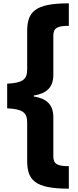

<svg xmlns="http://www.w3.org/2000/svg" viewBox="-20 -906 468 1152"><path d="M393 226V91C322 91 300 77 300 31V-203C300 -279 259 -315 183 -327V-333C259 -345 300 -381 300 -457V-691C300 -737 322 -751 393 -751V-886C189 -886 143 -835 143 -718V-487C143 -427 111 -408 23 -404V-256C111 -252 143 -233 143 -173V58C143 175 189 226 393 226Z"/></svg>

Font: Noto Sans Kannada UI SemiCondensed Black
Style: Regular
Weight: 900
Width: 4
Designer: Jelle Bosma - Monotype Design Team
Foundry: Monotype Imaging Inc.
Version: Version 2.005